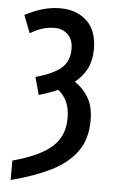

<svg xmlns="http://www.w3.org/2000/svg" viewBox="-55 -588 508 866"><g transform="rotate(5 198.5 -155.5)"><path d="M26.9 240.2V152.3Q147.9 119.6 203.1 71Q258.3 22.5 258.3 -58.6Q258.3 -104 244.6 -133.5Q231 -163.1 205.1 -183.6Q186 -174.8 164.6 -167.2Q143.1 -159.7 119.6 -152.8L97.7 -232.4Q178.7 -254.9 213.9 -286.1Q249 -317.4 249 -371.1Q249 -416 224.4 -438.2Q199.7 -460.4 167 -460.4Q134.8 -460.4 107.7 -451.4Q80.6 -442.4 54.7 -426.3L23.4 -506.8Q63.5 -527.8 102.5 -539.3Q141.6 -550.8 183.6 -550.8Q255.9 -550.8 302.7 -508.1Q349.6 -465.3 349.6 -379.9Q349.6 -329.6 330.8 -292Q312 -254.4 276.4 -226.6Q312.5 -203.6 337.6 -163.3Q362.8 -123 362.8 -58.6Q362.8 27.3 320.8 84.2Q278.8 141.1 203.4 177.7Q127.9 214.4 26.9 240.2Z"/></g></svg>

Font: Open Sans Condensed SemiBold
Style: Regular
Weight: 600
Width: 3
Designer: Monotype Design Team
Foundry: Monotype Imaging Inc.
Version: Version 3.000; ttfautohint (v1.8.4)